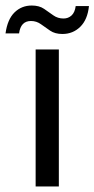

<svg xmlns="http://www.w3.org/2000/svg" viewBox="-60 -675 342 695"><path d="M69 0V-496H153V0ZM166 -552Q139 -552 121.5 -564Q104 -576 88 -587.5Q72 -599 52 -599Q15 -599 9 -554H-40Q-33 -605 -7.5 -630Q18 -655 55 -655Q82 -655 99.5 -643Q117 -631 133 -619.5Q149 -608 170 -608Q187 -608 199 -619Q211 -630 214 -653H262Q257 -604 230.5 -578Q204 -552 166 -552Z"/></svg>

Font: DeepMind Sans
Style: Regular
Weight: 400
Designer: Jonny Pinhorn / Modifications: Colophon Foundry
Foundry: Colophon Foundry
Version: Version 1.002; ttfautohint (v1.8.2)